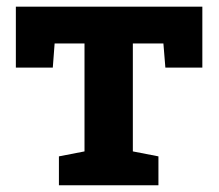

<svg xmlns="http://www.w3.org/2000/svg" viewBox="-20 -548 647 568"><path d="M154.3 0V-85.4L230 -100.1V-419.4H141.6L136.2 -348.1H26.9V-528.3H578.6V-348.1H469.2L463.4 -419.4H373V-100.1L448.7 -85.4V0Z"/></svg>

Font: Roboto Slab
Style: Bold
Weight: 700
Designer: Google
Version: Version 2.000; ttfautohint (v1.8.1.43-b0c9)